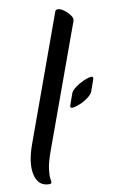

<svg xmlns="http://www.w3.org/2000/svg" viewBox="-90 -770 512 852"><g transform="rotate(-10 165.5 -344.0)"><path d="M293 -660 91 -104Q75 -59 71.5 -30Q68 -1 70.5 13Q73 27 72 29Q71 35 62 35Q12 35 -0.5 -18.5Q-13 -72 18 -156L221 -716Q224 -723 233 -723Q245 -723 260.5 -711.5Q276 -700 286.5 -685.5Q297 -671 293 -660ZM232 -345Q237 -357 254.5 -370Q272 -383 292.5 -392Q313 -401 326 -402Q339 -403 334 -389L316 -338Q312 -326 294 -312.5Q276 -299 255.5 -290.5Q235 -282 222 -281.5Q209 -281 214 -294Z"/></g></svg>

Font: Story Script
Style: Regular
Weight: 400
Designer: Lana Roulhac, Ben Buysse
Version: Version 1.000; ttfautohint (v1.8.4.7-5d5b)